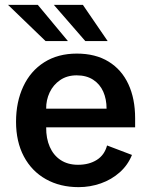

<svg xmlns="http://www.w3.org/2000/svg" viewBox="-20 -760 622 790"><path d="M296 -539.5Q373 -539.5 426.8 -506.5Q480.5 -473.5 508.2 -413.8Q536 -354 536 -273.5V-236H170Q169.5 -190.5 184.8 -155.8Q200 -121 229.5 -101.5Q259 -82 301 -82Q346.5 -82 378.2 -102Q410 -122 420.5 -161.5L523 -122.5Q506 -80.5 472.5 -50.8Q439 -21 395 -5.5Q351 10 303.5 10Q227 10 168.8 -22.8Q110.5 -55.5 78.2 -116.2Q46 -177 46 -259Q46 -340.5 75.8 -404.2Q105.5 -468 162 -503.8Q218.5 -539.5 296 -539.5ZM418.5 -313Q418.5 -352 404.8 -383Q391 -414 363.2 -432Q335.5 -450 295.5 -450Q256 -450 227.5 -430.5Q199 -411 184.2 -379.5Q169.5 -348 170 -313ZM423 -591H331L201.5 -740H321ZM135.5 -740 259.5 -591H167.5L13 -740Z"/></svg>

Font: 1883 Sans SemiBold
Style: Regular
Weight: 600
Designer: 1883 Sans project is a fork of Public Sans.
Version: Version 1.009